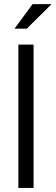

<svg xmlns="http://www.w3.org/2000/svg" viewBox="-20 -918 272 938"><path d="M69.8 0V-700.2H144V0ZM139.2 -897.9H231.9L110.8 -777.8H50.8Z"/></svg>

Font: LT Superior
Style: Regular
Weight: 400
Designer: Daniel Lyons
Foundry: LyonsType
Version: Version 1.000